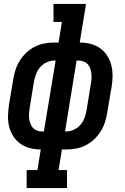

<svg xmlns="http://www.w3.org/2000/svg" viewBox="-20 -755 640 980"><path d="M116 205V113H171L188 8Q160 8 133 1Q106 -6 84 -21.5Q62 -37 47.5 -60Q33 -83 26.5 -109.5Q20 -136 21 -165Q22 -194 26 -222L48 -352Q52 -377 60 -401Q68 -425 82 -447Q96 -469 116 -487.5Q136 -506 159.5 -517.5Q183 -529 208 -533.5Q233 -538 258 -538H279L296 -643H253V-735H419L387 -538Q415 -538 442.5 -531Q470 -524 491.5 -508.5Q513 -493 527.5 -470Q542 -447 548.5 -420.5Q555 -394 554.5 -365Q554 -336 549 -308L527 -178Q523 -153 515 -129Q507 -105 493 -83Q479 -61 459 -42.5Q439 -24 415.5 -12.5Q392 -1 367 3.5Q342 8 317 8H296L279 113H322V205ZM194 -84H204L264 -446H258Q238 -446 218.5 -437Q199 -428 185 -412Q171 -396 164 -376.5Q157 -357 153 -337L132 -207Q130 -193 128.5 -179Q127 -165 128.5 -152Q130 -139 134.5 -126Q139 -113 147 -103.5Q155 -94 167.5 -89Q180 -84 194 -84ZM312 -84H317Q337 -84 357 -93Q377 -102 390.5 -118Q404 -134 411.5 -153.5Q419 -173 422 -193L443 -323Q446 -337 447 -351Q448 -365 446.5 -378Q445 -391 441 -404Q437 -417 428.5 -426.5Q420 -436 407.5 -441Q395 -446 381 -446H371Z"/></svg>

Font: Iosevka Curly Slab SmBdExObl
Style: Regular
Weight: 600
Width: 7
Italic angle: -9°
Monospace: yes
Designer: Belleve Invis
Foundry: Belleve Invis
Version: Version 11.1.0; ttfautohint (v1.8.3)